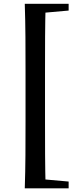

<svg xmlns="http://www.w3.org/2000/svg" viewBox="-20 -819 412 1016"><path d="M111.1 177.6H221.5C218.2 60.2 218.2 -59.2 218.2 -176.6V-444.8C218.2 -564.2 218.2 -683.5 221.5 -798.9H111.1C115.1 -681.5 115.1 -562.2 115.1 -444.8V-176.6C115.1 -57.2 115.1 62.2 111.1 177.6ZM166.4 177.6H343.2V141.7L186.8 127.8H166.4ZM166.4 -749.2H186.8L343.2 -763.1V-798.9H166.4Z"/></svg>

Font: Source Han Serif CN VF
Style: Regular
Weight: 250
Designer: Ryoko NISHIZUKA 西塚涼子 (kana & ideographs); Frank Grießhammer (Latin, Greek & Cyrillic); Wenlong ZHANG 张文龙 (bopomofo); San
Foundry: Adobe
Version: Version 2.002;hotconv 1.1.0;makeotfexe 2.6.0